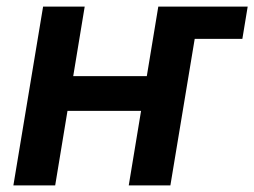

<svg xmlns="http://www.w3.org/2000/svg" viewBox="-20 -561 769 581"><path d="M521 -443.4 536.6 -541H729.5L713.4 -443.4ZM457.5 -330.6 440.4 -225.6H150.4L167.5 -330.6ZM236.3 -541 147 0H20.5L110.4 -541ZM585.4 -541 495.6 0H369.6L459 -541Z"/></svg>

Font: Inter 17pt SemiBold
Style: Italic
Weight: 600
Italic angle: -9.3988°
Version: Version 4.001;git-66647c0bb